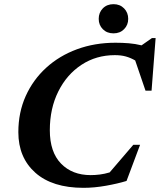

<svg xmlns="http://www.w3.org/2000/svg" viewBox="-20 -888 766 921"><path d="M587 -20Q544.5 -7 488.2 3Q432 13 380.5 13Q231 13 149.5 -59.5Q68 -132 68 -254Q68 -348.5 103.2 -427Q138.5 -505.5 201.5 -563Q264.5 -620.5 349.5 -651.8Q434.5 -683 534 -683Q567 -683 597.8 -680.5Q628.5 -678 659 -670.5L709 -705.5H726.5L707 -453H678L628.5 -598Q607 -610.5 584 -617Q561 -623.5 531 -623.5Q441.5 -623.5 371 -577.2Q300.5 -531 259.8 -449.5Q219 -368 219 -263.5Q219 -158.5 272.8 -103.2Q326.5 -48 415 -48Q436 -48 458.5 -50.8Q481 -53.5 506 -61L619.5 -193.5H652ZM524.5 -728Q493 -728 473.2 -748Q453.5 -768 453.5 -797.5Q453.5 -827.5 473.2 -847.8Q493 -868 524.5 -868Q555.5 -868 575.2 -847.8Q595 -827.5 595 -797.5Q595 -768 575.2 -748Q555.5 -728 524.5 -728Z"/></svg>

Font: Newsreader Text
Style: Bold Italic
Weight: 700
Italic angle: -17°
Designer: Hugues Gentile
Foundry: Production Type
Version: Version 1.001